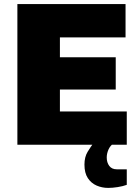

<svg xmlns="http://www.w3.org/2000/svg" viewBox="-20 -708 676 939"><path d="M65 0V-688H594V-525H273V-428H546V-270H273V-163H600V0ZM509 211Q479 211 452.5 199.5Q426 188 409.5 163Q393 138 393 97Q393 60 408.5 34.5Q424 9 440 -12H537V-8Q519 4 510.5 23.5Q502 43 502 62Q502 87 514.5 103.5Q527 120 551 120H600V196Q581 203 555.5 207Q530 211 509 211Z"/></svg>

Font: Archivo SemiCondensed Black
Style: Regular
Weight: 900
Width: 4
Designer: Hector Gatti
Foundry: Omnibus-Type
Version: Version 2.001